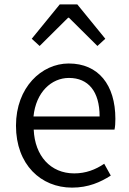

<svg xmlns="http://www.w3.org/2000/svg" viewBox="-20 -844 589 877"><path d="M309 13C384 13 439 -12 486 -42L456 -96C416 -69 372 -52 319 -52C211 -52 139 -132 134 -252H503C506 -265 507 -283 507 -301C507 -457 429 -554 294 -554C170 -554 53 -445 53 -270C53 -92 167 13 309 13ZM133 -312C144 -423 215 -488 295 -488C383 -488 435 -427 435 -312ZM125 -667 161 -634 291 -763H295L425 -634L461 -667L333 -824H253Z"/></svg>

Font: Source Han Sans JP Normal
Style: Regular
Weight: 350
Designer: Ryoko NISHIZUKA 西塚涼子 (kana, bopomofo & ideographs); Paul D. Hunt (Latin, Greek & Cyrillic); Sandoll Communications 산돌커뮤니
Foundry: Adobe
Version: Version 2.002;hotconv 1.0.116;makeotfexe 2.5.65601